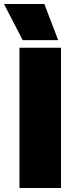

<svg xmlns="http://www.w3.org/2000/svg" viewBox="-57 -937 364 957"><path d="M-37 -917H164L233 -737H56ZM40 -699H247V0H40Z"/></svg>

Font: Prompt ExtraBold
Style: Regular
Weight: 800
Designer: Katatrad Team
Foundry: CadsonDemak
Version: Version 1.000